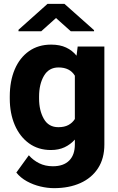

<svg xmlns="http://www.w3.org/2000/svg" viewBox="-20 -770 613 998"><path d="M30.8 -257.8V-268.1Q30.8 -348.6 56.6 -409.4Q82.5 -470.2 130.9 -504.2Q179.2 -538.1 245.6 -538.1Q291.5 -538.1 323.7 -522.9Q356 -507.8 377.9 -480.5L383.8 -528.3H522.5V-19Q522.5 53.7 489.5 104.5Q456.5 155.3 397.7 181.6Q338.9 208 260.7 208Q226.6 208 189.7 199.2Q152.8 190.4 119.9 172.4Q86.9 154.3 64.9 127L129.9 37.1Q151.9 62.5 183.3 78.4Q214.8 94.2 254.9 94.2Q310.1 94.2 339.6 64.7Q369.1 35.2 369.1 -19V-44.4Q346.2 -19 315.7 -4.6Q285.2 9.8 244.6 9.8Q178.7 9.8 130.6 -25.1Q82.5 -60.1 56.6 -120.6Q30.8 -181.2 30.8 -257.8ZM183.1 -268.1V-257.8Q183.1 -195.8 207.8 -152.3Q232.4 -108.9 283.2 -108.9Q314.5 -108.9 335.4 -120.1Q356.4 -131.3 369.1 -151.4V-376.5Q343.3 -419.4 284.2 -419.4Q233.9 -419.4 208.5 -376Q183.1 -332.5 183.1 -268.1ZM314.9 -750 468.8 -613.3V-607.4H348.1L271 -676.3L194.3 -607.4H76.2V-615.2L227.1 -750Z"/></svg>

Font: Vazirmatn RD FD ExtraBold
Style: Regular
Weight: 800
Designer: Saber Rastikerdar
Foundry: Saber Rastikerdar
Version: Version 33.003